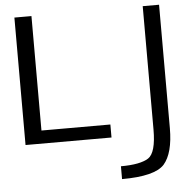

<svg xmlns="http://www.w3.org/2000/svg" viewBox="-62 -787 1064 1088"><g transform="rotate(-5 470.0 -243.0)"><path d="M883 -726H790V-24Q790 107 745 137Q698 167 588 167V240Q774 240 829 180Q883 118 883 -24ZM60 -725V0H549V-74H157V-725Z"/></g></svg>

Font: Sawarabi Gothic
Style: Regular
Weight: 400
Designer: mshio (mshio@users.sourceforge.jp)
Version: Version 20141215